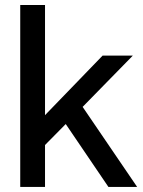

<svg xmlns="http://www.w3.org/2000/svg" viewBox="-20 -740 567 760"><path d="M60.1 0V-720.2H158.2V-284.2L386.2 -520H505.9L307.1 -316.9L522.9 0H409.2L240.2 -249L158.2 -166V0Z"/></svg>

Font: Aspekta 450
Style: Regular
Weight: 450
Designer: Ivo Dolenc
Version: Version 2.000